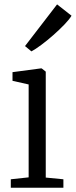

<svg xmlns="http://www.w3.org/2000/svg" viewBox="-20 -878 354 898"><path d="M30.5 0V-39.5L114 -48.5V-483L38.5 -500V-540.5L170 -558H175L194 -543V-47.5L276.5 -39.5V0ZM126.5 -638 97 -662.5 247 -857.5 314.5 -804.5Q304.5 -787.5 281.2 -763.2Q258 -739 229 -713.5Q200 -688 172.8 -667.8Q145.5 -647.5 127.5 -638Z"/></svg>

Font: Merriweather 36pt Light
Style: Regular
Weight: 300
Designer: Eben Sorkin
Foundry: Eben Sorkin
Version: Version 2.100